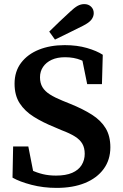

<svg xmlns="http://www.w3.org/2000/svg" viewBox="-20 -900 600 936"><path d="M256 16Q191 16 133.5 1Q76 -14 41 -34L44 -186H118L148 -33L80 -46V-101Q107 -83 133.5 -70.5Q160 -58 189 -51Q218 -44 253 -44Q301 -44 332 -57.5Q363 -71 378 -95.5Q393 -120 393 -150Q393 -179 381.5 -199Q370 -219 345.5 -234.5Q321 -250 281 -265L246 -280Q189 -303 145 -330.5Q101 -358 76 -396.5Q51 -435 51 -492Q51 -552 83 -594Q115 -636 170 -658Q225 -680 295 -680Q356 -680 404 -666Q452 -652 481 -633L477 -490H405L375 -638L444 -622V-567Q409 -593 375 -607Q341 -621 297 -621Q259 -621 232 -608.5Q205 -596 190 -574Q175 -552 175 -523Q175 -495 187 -475Q199 -455 223.5 -439.5Q248 -424 285 -409L322 -394Q384 -369 428 -341Q472 -313 495 -275Q518 -237 518 -182Q518 -121 485.5 -76.5Q453 -32 394.5 -8Q336 16 256 16ZM220 -746Q245 -771 271 -795.5Q297 -820 322 -843Q343 -863 358.5 -871.5Q374 -880 391 -880Q411 -880 424 -867.5Q437 -855 437 -836Q437 -819 425.5 -804Q414 -789 384 -774Q350 -757 316.5 -740.5Q283 -724 248 -707Z"/></svg>

Font: Source Serif 4 SemiBold
Style: Regular
Weight: 600
Designer: Frank Grießhammer
Foundry: Adobe Systems Incorporated
Version: Version 4.004;hotconv 1.0.116;makeotfexe 2.5.65601